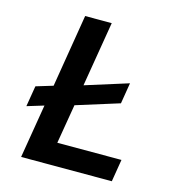

<svg xmlns="http://www.w3.org/2000/svg" viewBox="-105 -788 809 878"><g transform="rotate(15 300.0 -349.0)"><path d="M521 -105.5H217.3L248.6 -291.5L451.7 -355.1L468 -454.2L264.9 -390.3L316.1 -698.2H190.3L133.5 -353L53.6 -328.8L37.3 -230.5L116.5 -254.6L74.2 0H503.6Z"/></g></svg>

Font: Margiela Mono Italic SmBold It
Style: Regular
Weight: 600
Designer: Mike Abbink, Paul van der Laan, Pieter van Rosmalen
Foundry: Bold Monday
Version: Version 2.003 2021